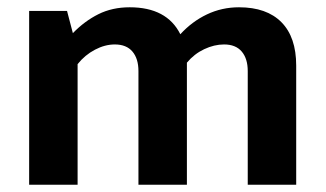

<svg xmlns="http://www.w3.org/2000/svg" viewBox="-20 -507 894 527"><path d="M193 0H60V-477H164L180 -416Q212 -449 250 -468Q288 -487 336 -487Q438 -487 475 -413Q507 -448 548 -467.5Q589 -487 636 -487Q712 -487 752.5 -446Q793 -405 793 -327V0H660V-312Q660 -346 643.5 -365.5Q627 -385 595 -385Q568 -385 540.5 -372Q513 -359 493 -335V0H360V-312Q360 -346 343.5 -365.5Q327 -385 295 -385Q268 -385 240.5 -370.5Q213 -356 193 -331Z"/></svg>

Font: Mukta
Style: Bold
Weight: 700
Designer: Girish Dalvi and Yashodeep Gholap
Foundry: Ek Type
Version: Version 2.538;PS 1.002;hotconv 16.6.51;makeotf.lib2.5.65220;